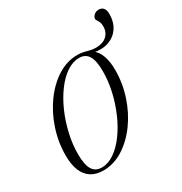

<svg xmlns="http://www.w3.org/2000/svg" viewBox="-153 -746 824 870"><g transform="rotate(-30 259.0 -311.0)"><path d="M140.5 -5.5Q174 -5.5 206.2 -27.5Q238.5 -49.5 266.8 -87.8Q295 -126 316.2 -174.5Q337.5 -223 349.8 -276.2Q362 -329.5 362 -381Q362 -436.5 346.5 -462Q331 -487.5 298 -487.5Q265 -487.5 232.5 -465.5Q200 -443.5 171.8 -405.2Q143.5 -367 122.2 -318.5Q101 -270 88.8 -216.8Q76.5 -163.5 76.5 -111.5Q76.5 -56.5 92 -31Q107.5 -5.5 140.5 -5.5ZM413.5 -358.5Q413.5 -289.5 391.8 -223.5Q370 -157.5 331.8 -105Q293.5 -52.5 244.2 -21.2Q195 10 140 10Q103 10 77 -6.5Q51 -23 38 -55.2Q25 -87.5 25 -134Q25 -203.5 46.8 -269.2Q68.5 -335 106.8 -387.8Q145 -440.5 194.2 -471.8Q243.5 -503 298.5 -503Q317 -503 331.2 -499.5Q345.5 -496 359 -492.5Q372.5 -489 389.5 -489Q425 -489 445.2 -507.5Q465.5 -526 465.5 -557Q465.5 -575.5 457.5 -587.8Q449.5 -600 449.5 -603Q449.5 -613.5 459.5 -623Q469.5 -632.5 484.5 -632.5Q500.5 -632.5 509 -622Q517.5 -611.5 517.5 -591.5Q517.5 -550 498.5 -521Q479.5 -492 445.8 -479.5Q412 -467 368 -475.5V-481Q391.5 -464 402.5 -432.5Q413.5 -401 413.5 -358.5Z"/></g></svg>

Font: Newsreader 60pt Light
Style: Italic
Weight: 300
Italic angle: -17°
Designer: Hugues Gentile
Foundry: Production Type
Version: Version 1.003